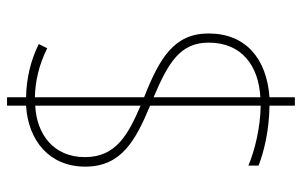

<svg xmlns="http://www.w3.org/2000/svg" viewBox="-176 -623 857 545"><g transform="rotate(-90 252.5 -350.5)"><path d="M225 -14V58H249V-14C358 -22 430 -81 430 -187C430 -285 360 -326 249 -370V-680C293 -679 340 -669 388 -645L400 -669C351 -693 301 -704 249 -705V-759H225V-705C126 -699 52 -639 52 -537C52 -434 127 -394 225 -353V-39C162 -40 97 -56 55 -74V-45C94 -30 153 -15 225 -14ZM225 -679V-380C144 -415 79 -449 79 -538C79 -627 144 -675 225 -679ZM249 -40V-343C348 -301 404 -267 404 -187C404 -93 339 -45 249 -40Z"/></g></svg>

Font: Noto Sans Gujarati SemiCondensed Thin
Style: Regular
Weight: 100
Width: 4
Designer: Jelle Bosma - Monotype Design Team, Universal Thirst
Foundry: Monotype Imaging Inc.
Version: Version 2.106